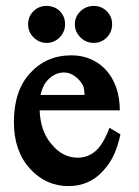

<svg xmlns="http://www.w3.org/2000/svg" viewBox="-20 -629 470 649"><path d="M297 -609Q323 -609 341 -591Q359 -573 359 -547Q359 -521 341 -502.5Q323 -484 297 -484Q271 -484 252 -502.5Q233 -521 233 -547Q233 -573 252 -591Q271 -609 297 -609ZM137 -609Q165 -609 182.5 -591Q200 -573 200 -547Q200 -521 181.5 -502.5Q163 -484 138 -484Q112 -484 93.5 -502.5Q75 -521 75 -547Q75 -573 93 -591Q111 -609 137 -609ZM114 -256Q117 -184 154 -142Q191 -96 243 -96Q277 -96 303 -118.5Q329 -141 350 -197L387 -175Q380 -140 366.5 -109Q353 -78 329 -52Q283 0 211 0Q135 0 81 -59Q27 -119 27 -216Q27 -323 82 -382Q137 -442 221 -442Q257 -442 287 -429Q317 -416 339 -391.5Q361 -367 373 -332.5Q385 -298 385 -256ZM266 -308Q265 -318 264 -327Q263 -336 260 -341Q250 -359 233 -371.5Q216 -384 196 -384Q170 -384 147.5 -364.5Q125 -345 117 -308Z"/></svg>

Font: New Athena Unicode
Style: Bold
Weight: 700
Designer: J. Rusten 1997; rev. by R. Hancock 2001, 2002, rev. by D. Mastronarde 2002-2021
Foundry: Society for Classical Studies (formerly American Philological Association)
Version: Version 5.008